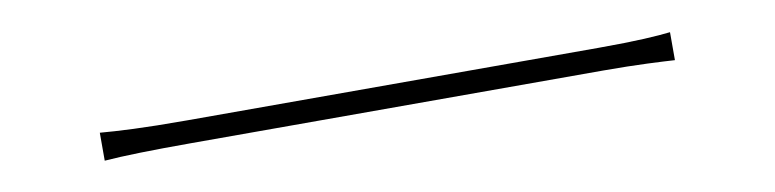

<svg xmlns="http://www.w3.org/2000/svg" viewBox="-19 -513 1038 257"><g transform="rotate(-10 500.0 -384.0)"><path d="M112 -365C137 -367 176 -368 230 -368H790C837 -368 870 -366 887 -365V-403C869 -401 842 -399 789 -399H230C169 -399 136 -401 112 -403Z"/></g></svg>

Font: Noto Sans CJK JP Thin
Style: Regular
Weight: 250
Designer: Ryoko NISHIZUKA (kana & ideographs); Paul D. Hunt (Latin, Greek & Cyrillic); Wenlong ZHANG (bopomofo); Sandoll Communica
Foundry: Adobe Systems Incorporated
Version: Version 1.004;PS 1.004;hotconv 1.0.82;makeotf.lib2.5.63406